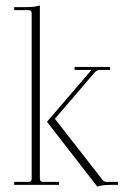

<svg xmlns="http://www.w3.org/2000/svg" viewBox="-20 -677 454 703"><path d="M32 0V-11H84Q96 -11 96 -23V-628Q96 -640 84 -640H32V-651H77Q108 -651 126 -657V-23Q126 -11 138 -11H196V0ZM336 6 152 -231 315 -421H253V-432H383V-421H344Q336 -421 326 -411L181 -242L355 -19Q361 -11 370 -11H412V0H385Q354 0 336 6Z"/></svg>

Font: Arapey Thin-Display
Style: Regular
Weight: 100
Designer: Eduardo Rodriguez Tunni
Foundry: Eduardo Rodriguez Tunni
Version: Version 4.000